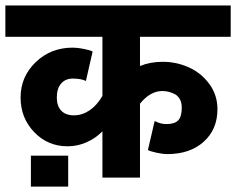

<svg xmlns="http://www.w3.org/2000/svg" viewBox="-55 -653 872 709"><path d="M-35.2 -632.8H796.9V-517.1H461.9V-409.2Q499.5 -424.8 545.9 -424.8Q596.7 -424.8 642.6 -404.1Q688.5 -383.3 718.3 -342.5Q748 -301.8 748 -250Q748 -175.3 697.3 -129.6Q646.5 -84 563 -84Q546.9 -84 523.7 -88.9Q500.5 -93.8 491.2 -99.1L516.1 -206.1Q538.1 -194.8 559.1 -194.8Q589.8 -194.8 603 -208.5Q616.2 -222.2 616.2 -254.9Q616.2 -289.1 592.8 -304.2Q569.3 -316.9 544.9 -316.9Q499.5 -316.9 461.9 -270V2.9H323.2V-168Q298.3 -142.6 264.9 -127.7Q231.4 -112.8 194.8 -112.8Q121.1 -112.8 71 -165.3Q21 -217.8 21 -293Q21 -369.6 76.7 -423.3Q132.3 -477.1 213.9 -477.1Q231.4 -477.1 254.4 -472.4Q277.3 -467.8 287.1 -462.9L262.2 -354Q244.6 -362.8 213.9 -362.8Q186.5 -362.8 170.7 -344.5Q154.8 -326.2 154.8 -293Q154.8 -261.7 171.1 -244.4Q187.5 -227.1 217.8 -227.1Q248.5 -227.1 275.9 -245.6Q303.2 -264.2 323.2 -298.8V-517.1H-35.2ZM196.8 36.1H59.1V-78.1H196.8Z"/></svg>

Font: LT Superior
Style: Bold
Weight: 400
Designer: Daniel Lyons
Foundry: LyonsType
Version: Version 1.000